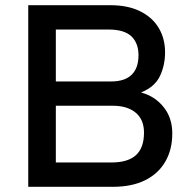

<svg xmlns="http://www.w3.org/2000/svg" viewBox="-20 -720 732 740"><path d="M88.9 0V-700H404.2Q473.2 -700 520.3 -676.5Q567.4 -653.1 591.8 -612.2Q616.2 -571.4 616.2 -518Q616.2 -469.3 596.7 -427.4Q577.1 -385.5 524.7 -364.1V-363.1Q576.2 -349.6 610.1 -307.9Q644 -266.3 644 -205.8Q644 -143.3 617.1 -97Q590.2 -50.7 539.3 -25.3Q488.3 0 414.7 0ZM195.2 -93.8H409.5Q473 -93.8 504 -122.1Q535 -150.4 535 -208.8Q535 -258.7 503.2 -285.5Q471.4 -312.4 415 -312.4H195.2ZM195.2 -406.1H408.2Q461.3 -406.1 487.6 -432.1Q513.8 -458 513.8 -506.9Q513.8 -554.1 486.2 -580.2Q458.5 -606.2 398.4 -606.2H195.2Z"/></svg>

Font: REM Medium
Style: Regular
Weight: 500
Designer: Octavio Pardo
Foundry: Ashler Design
Version: Version 1.005;gftools[0.9.28]